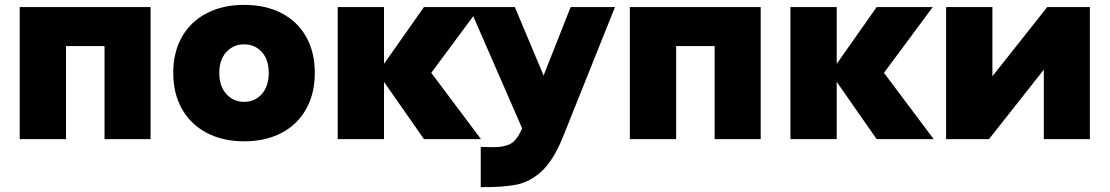

<svg xmlns="http://www.w3.org/2000/svg" viewBox="-20 -571 4554 788"><path d="M61 -542H598V0H409V-382H251V0H61Z M691 -272Q691 -357 727 -420Q763 -483 829 -517Q895 -551 982 -551Q1070 -551 1135.5 -517Q1201 -483 1236.5 -420Q1272 -357 1272 -272Q1272 -187 1236.5 -123.5Q1201 -60 1135.5 -25.5Q1070 9 982 9Q895 9 829 -25.5Q763 -60 727 -123.5Q691 -187 691 -272ZM1083 -272Q1083 -326 1054.5 -357.5Q1026 -389 982 -389Q938 -389 909 -357.5Q880 -326 880 -272Q880 -217 909 -185Q938 -153 982 -153Q1026 -153 1054.5 -185Q1083 -217 1083 -272Z M1556 -235V0H1366V-542H1556V-309L1720 -542H1950L1750 -272L1954 0H1720Z M2006 33Q2051 33 2076.5 18.5Q2102 4 2123 -44L1906 -542H2093L2211 -261L2322 -542H2504L2290 -8Q2252 86 2204.5 130.5Q2157 175 2101 186.5Q2045 198 1953 197V32Z M2565 -542H3102V0H2913V-382H2755V0H2565Z M3414 -235V0H3224V-542H3414V-309L3578 -542H3808L3608 -272L3812 0H3578Z M3863 -542H4053V-258L4278 -542H4453V0H4264V-285L4039 0H3863Z"/></svg>

Font: Chess Sans ExtraBold
Style: Regular
Weight: 800
Designer: Wolf Bōese
Foundry: Wolf Bōese
Version: Version 7.223